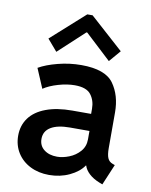

<svg xmlns="http://www.w3.org/2000/svg" viewBox="-87 -833 712 905"><g transform="rotate(10 269.5 -380.5)"><path d="M35.2 -149.9Q35.2 -198.7 61.8 -234.9Q88.4 -271 140.4 -290.5Q192.4 -310.1 266.1 -310.1H356V-334.5Q356 -374 334.7 -401.9Q313.5 -429.7 257.3 -429.7Q220.7 -429.7 178.7 -417.5Q136.7 -405.3 108.9 -386.7L69.3 -480Q105 -500.5 159.9 -514.6Q214.8 -528.8 271.5 -528.8Q386.2 -528.8 426 -473.4Q465.8 -418 465.8 -336.4V-166Q465.8 -134.3 472.7 -118.2Q479.5 -102.1 497.1 -95.7L507.8 -91.8L465.8 7.8L450.7 2Q419.9 -10.3 400.6 -28.3Q381.3 -46.4 375.5 -66.4H374Q352.1 -34.2 307.6 -13.2Q263.2 7.8 210 7.8Q159.7 7.8 119.9 -12.2Q80.1 -32.2 57.6 -68.1Q35.2 -104 35.2 -149.9ZM232.4 -83.5Q259.8 -83.5 290 -95.5Q320.3 -107.4 341.3 -131.3Q362.3 -155.3 362.3 -189V-229.5H269Q210 -229.5 178 -210.2Q146 -190.9 146 -153.8Q146 -121.1 170.2 -102.3Q194.3 -83.5 232.4 -83.5ZM96.2 -625 256.8 -769H282.2L442.4 -625L395 -569.8L271.5 -684.6H267.6L143.6 -569.8Z"/></g></svg>

Font: Reddit Sans SemiBold
Style: Regular
Weight: 600
Designer: Stephen Hutchings
Foundry: Reddit
Version: Version 1.013